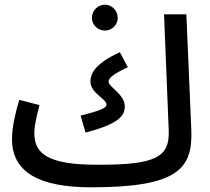

<svg xmlns="http://www.w3.org/2000/svg" viewBox="-20 -776 892 817"><path d="M427 -646C456 -646 481 -670 481 -700C481 -731 456 -756 427 -756C396 -756 371 -731 371 -700C371 -670 396 -646 427 -646ZM367 21C735 21 801 -56 794 -224L773 -715H678L698 -220C702 -107 643 -74 393 -75C186 -75 126 -121 126 -209C126 -245 140 -297 148 -329L62 -351C47 -301 31 -237 31 -184C31 -42 149 21 367 21ZM344 -212C488 -249 511 -285 511 -323C511 -376 442 -405 442 -429C442 -445 466 -463 524 -490L490 -554C393 -509 365 -469 365 -430C365 -378 433 -357 433 -331C433 -315 401 -304 323 -284Z"/></svg>

Font: Noto Sans Arabic SemCond Med
Style: Regular
Weight: 500
Width: 4
Designer: Monotype Design Team, Nadine Chahine, Nizar Qandah and Khaled Hosny
Foundry: Monotype Imaging Inc.
Version: Version 2.012